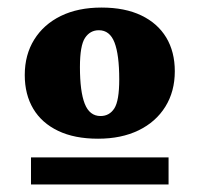

<svg xmlns="http://www.w3.org/2000/svg" viewBox="-20 -707 528 508"><path d="M62 -219V-290.5H426V-219ZM246 -400Q269.5 -400 282.5 -420.2Q295.5 -440.5 295.5 -497Q295.5 -562 283 -594.5Q270.5 -627 241.5 -627Q218.5 -627 205 -606.8Q191.5 -586.5 191.5 -529.5Q191.5 -465 204.2 -432.5Q217 -400 246 -400ZM239.5 -340Q177 -340 133.8 -360.8Q90.5 -381.5 68 -419.2Q45.5 -457 45.5 -508.5Q45.5 -562 70.5 -602.2Q95.5 -642.5 141 -664.8Q186.5 -687 248.5 -687Q310.5 -687 353.8 -666.2Q397 -645.5 419.8 -607.8Q442.5 -570 442.5 -518.5Q442.5 -465 417.5 -424.8Q392.5 -384.5 346.8 -362.2Q301 -340 239.5 -340Z"/></svg>

Font: Newsreader 16pt 16pt ExtraBold
Style: Regular
Weight: 800
Version: Version 1.003